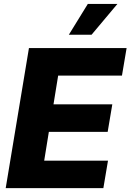

<svg xmlns="http://www.w3.org/2000/svg" viewBox="-20 -977 677 997"><path d="M9.6 0 130.3 -727.3H637.4L613.3 -584.5H282L257.8 -435.4H563.2L539.1 -292.3H233.7L209.5 -142.8H540.8L516.7 0ZM337.4 -796.5 436.1 -956.7H589.8L455.3 -796.5Z"/></svg>

Font: Inter P Extra Bold
Style: Italic
Weight: 800
Italic angle: 9.39999°
Designer: Rasmus Andersson
Foundry: rsms
Version: Version 3.018;git-588b23468